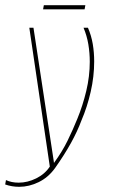

<svg xmlns="http://www.w3.org/2000/svg" viewBox="-72 -602 436 740"><path d="M2 118Q-26 118 -52 109L-49 92Q-28 102 0 102Q34 102 67.5 85.5Q101 69 120 40L41 -495H57L135 18L136 26Q168 -18 188.5 -60Q209 -102 226 -144Q247 -195 260.5 -251.5Q274 -308 274 -364Q274 -398 268.5 -431Q263 -464 250 -495H267Q280 -465 285.5 -432.5Q291 -400 291 -365Q291 -307 277.5 -248Q264 -189 242 -138Q226 -95 201 -50Q176 -5 140 46Q114 82 77 100Q40 118 2 118ZM94 -566 97 -582H257L254 -566Z"/></svg>

Font: Alumni Sans Pinstripe
Style: Italic
Weight: 400
Italic angle: -8°
Designer: Robert E. Leuschke
Foundry: Robert E. Leuschke
Version: Version 1.010; ttfautohint (v1.8.4.7-5d5b)